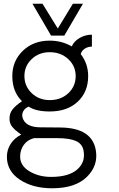

<svg xmlns="http://www.w3.org/2000/svg" viewBox="-20 -770 638 1030"><path d="M254 -579 154 -750H208L290 -617L371 -750H425L325 -579ZM260 240Q156 240 86.5 194Q17 148 17 71Q17 33 37.5 1.5Q58 -30 94 -48Q91 -50 79.5 -58.5Q68 -67 62 -72.5Q56 -78 47.5 -87.5Q39 -97 35 -108.5Q31 -120 31 -133Q31 -163 48 -184Q65 -205 98 -227Q46 -278 46 -362Q46 -443 102.5 -497.5Q159 -552 247 -552Q311 -552 365 -521Q377 -549 407.5 -566.5Q438 -584 473 -584V-520Q452 -520 435 -509Q418 -498 413 -480Q453 -428 453 -362Q453 -277 397 -224.5Q341 -172 247 -172Q172 -172 134 -198Q114 -190 105 -173.5Q96 -157 101 -139Q116 -88 195 -87L305 -86Q474 -84 494 36Q508 118 446 179Q384 240 260 240ZM386 -362Q386 -416 346 -453Q306 -490 247 -490Q189 -490 150 -453Q111 -416 111 -362Q111 -308 150 -270.5Q189 -233 247 -233Q307 -233 346.5 -270Q386 -307 386 -362ZM428 37Q421 1 386.5 -14Q352 -29 284 -29H163Q127 -20 107.5 7.5Q88 35 88 70Q88 119 138 149Q188 179 254 179Q349 179 394.5 139Q440 99 428 37Z"/></svg>

Font: Oakes Grotesk Light
Style: Regular
Weight: 300
Designer: Samuel Oakes
Foundry: Samuel Oakes
Version: Version 1.000;PS 001.000;hotconv 1.0.88;makeotf.lib2.5.64775